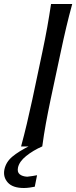

<svg xmlns="http://www.w3.org/2000/svg" viewBox="-69 -733 381 961"><path d="M36.5 0Q52.5 -59.5 65.5 -114.2Q78.5 -169 93 -236L143 -472.5Q157.5 -541 167.5 -597Q177.5 -653 186.5 -713H292.5Q276 -653 262.8 -597Q249.5 -541 235 -472.5L184.5 -236Q170.5 -169 160.5 -114.2Q150.5 -59.5 142.5 0ZM50.5 208Q-5.5 208 -30 180.5Q-54.5 153 -47 115.5Q-39 77.5 -7.2 51Q24.5 24.5 80.5 -3.5L84.5 -22L128.5 -26L142 0Q96.5 20 62 47.8Q27.5 75.5 21 106Q16.5 128.5 29.5 139.2Q42.5 150 67 151.5Q79.5 150.5 94 148Q108.5 145.5 116.5 144L105 201.5Q95 203.5 79.8 205.8Q64.5 208 50.5 208Z"/></svg>

Font: Commissioner Flair
Style: Italic
Weight: 400
Italic angle: -12°
Designer: Kostas Bartsokas
Foundry: Kostas Bartsokas
Version: Version 1.000; ttfautohint (v1.8.3)